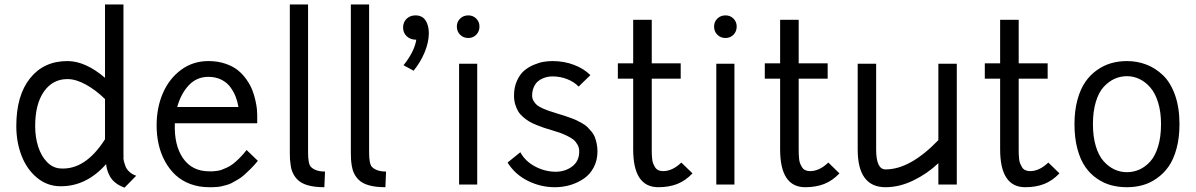

<svg xmlns="http://www.w3.org/2000/svg" viewBox="-20 -840 5443 874"><path d="M253.9 7.8Q194.8 7.3 148.4 -31Q102.1 -69.3 78.1 -131.3Q54.2 -193.4 54.2 -266.1Q54.2 -405.3 116.7 -483.6Q179.2 -562 287.1 -562Q368.7 -562 458 -485.8V-819.8H542V-131.8Q543 -130.9 542 -124.3Q541 -117.7 544.2 -105.5Q547.4 -93.3 552 -81.3Q556.6 -69.3 569.3 -57.6Q582 -45.9 600.1 -40L546.9 14.2Q522.5 5.4 505.6 -8.1Q488.8 -21.5 480.2 -37.6Q471.7 -53.7 468.3 -65.9Q464.8 -78.1 462.9 -92.8Q372.6 9.3 253.9 7.8ZM253.9 -73.2Q368.2 -64.9 458 -206.1V-389.2Q415.5 -430.7 370.4 -455.3Q325.2 -480 287.1 -480Q219.7 -480 179.9 -423.1Q140.1 -366.2 140.1 -266.1Q140.1 -215.3 153.8 -172.6Q167.5 -129.9 193.6 -102.8Q219.7 -75.7 253.9 -73.2Z M692.9 -269Q692.9 -349.6 721.4 -415.8Q750 -481.9 804.2 -522Q858.4 -562 928.7 -562Q970.7 -562 1005.4 -550.3Q1040 -538.6 1062.5 -520.5Q1085 -502.4 1102.1 -478Q1119.1 -453.6 1128.2 -430.7Q1137.2 -407.7 1142.6 -383.3Q1147.9 -358.9 1149.4 -344Q1150.9 -329.1 1150.9 -317.9V-278.8H775.9Q772 -179.2 813.2 -119.6Q854.5 -60.1 932.6 -60.1Q943.4 -60.1 947.5 -60.1Q951.7 -60.1 965.3 -61.8Q979 -63.5 988 -66.7Q997.1 -69.8 1012.5 -76.9Q1027.8 -84 1040.8 -94Q1053.7 -104 1070.3 -120.4Q1086.9 -136.7 1102.5 -157.2L1153.8 -107.9Q1137.7 -87.9 1120.8 -71.3Q1104 -54.7 1090.6 -42.7Q1077.1 -30.8 1060.8 -21.5Q1044.4 -12.2 1034.2 -6.6Q1023.9 -1 1008.3 2.9Q992.7 6.8 986.1 8.5Q979.5 10.3 965.1 11.2Q950.7 12.2 948 12.2Q945.3 12.2 932.6 12.2Q885.7 12.2 846.4 -2.4Q807.1 -17.1 779.1 -43.2Q751 -69.3 731.4 -105Q711.9 -140.6 702.4 -181.9Q692.9 -223.1 692.9 -269ZM928.7 -490.2Q876 -490.2 840.1 -452.6Q804.2 -415 786.6 -353H1065.4Q1061.5 -377 1053.2 -398.7Q1044.9 -420.4 1029.5 -442.1Q1014.2 -463.9 988 -477.1Q961.9 -490.2 928.7 -490.2Z M1299.3 -819.8H1382.3V-146Q1382.3 -93.3 1395.5 -80.1Q1416.5 -59.1 1459.5 -59.1L1456.5 12.2Q1368.7 12.2 1334.5 -22Q1322.3 -34.2 1314.5 -49.8Q1306.6 -65.4 1303.7 -84.2Q1300.8 -103 1300 -114.7Q1299.3 -126.5 1299.3 -146Z M1577.1 -819.8H1660.2V-146Q1660.2 -93.3 1673.3 -80.1Q1694.3 -59.1 1737.3 -59.1L1734.4 12.2Q1646.5 12.2 1612.3 -22Q1600.1 -34.2 1592.3 -49.8Q1584.5 -65.4 1581.5 -84.2Q1578.6 -103 1577.9 -114.7Q1577.1 -126.5 1577.1 -146Z M1814.9 -714.8Q1814.9 -738.8 1830.8 -754.4Q1846.7 -770 1871.1 -770Q1901.9 -770 1917 -747.3Q1932.1 -724.6 1932.1 -688Q1931.6 -647 1913.1 -602.1Q1894.5 -557.1 1862.8 -518.1L1816.9 -543Q1866.7 -605.5 1875 -659.2Q1848.1 -659.2 1831.5 -674.8Q1814.9 -690.4 1814.9 -714.8Z M2069.8 -549.8H2152.3V0H2069.8ZM2059.6 -719.2Q2059.6 -740.7 2074.5 -755.4Q2089.4 -770 2111.8 -770Q2133.3 -770 2147.9 -755.4Q2162.6 -740.7 2162.6 -719.2Q2162.6 -696.8 2147.9 -681.9Q2133.3 -667 2111.8 -667Q2089.4 -667 2074.5 -681.9Q2059.6 -696.8 2059.6 -719.2Z M2402.3 -404.8Q2402.3 -391.1 2409.4 -379.6Q2416.5 -368.2 2425 -361.1Q2433.6 -354 2452.1 -345.9Q2470.7 -337.9 2481.4 -334.5Q2492.2 -331.1 2516.6 -323.2Q2537.6 -316.9 2546.6 -314Q2555.7 -311 2575 -304.2Q2594.2 -297.4 2603.8 -292.7Q2613.3 -288.1 2629.2 -279.3Q2645 -270.5 2653.1 -262.5Q2661.1 -254.4 2671.6 -242.2Q2682.1 -230 2687.3 -217Q2692.4 -204.1 2696 -187.3Q2699.7 -170.4 2699.7 -150.9Q2699.7 -110.8 2683.1 -78.9Q2666.5 -46.9 2638.7 -27.6Q2610.8 -8.3 2576.9 2Q2543 12.2 2505.4 12.2Q2441.4 12.2 2382.8 -16.8Q2324.2 -45.9 2290.5 -100.1L2348.6 -147Q2370.6 -106.4 2414.6 -82.8Q2458.5 -59.1 2507.8 -58.1Q2552.7 -58.1 2584.7 -82.3Q2616.7 -106.4 2616.7 -150.9Q2616.7 -167.5 2608.9 -181.4Q2601.1 -195.3 2590.6 -204.1Q2580.1 -212.9 2561 -221.9Q2542 -231 2528.8 -235.6Q2515.6 -240.2 2492.7 -247.1Q2470.7 -253.4 2456.3 -258.3Q2441.9 -263.2 2421.9 -271.2Q2401.9 -279.3 2388.9 -287.1Q2376 -294.9 2361.6 -307.1Q2347.2 -319.3 2339.1 -332.8Q2331.1 -346.2 2325.4 -364.7Q2319.8 -383.3 2319.8 -404.8Q2319.8 -442.9 2333.3 -472.4Q2346.7 -502 2366 -518.3Q2385.3 -534.7 2410.4 -545.2Q2435.5 -555.7 2455.8 -558.8Q2476.1 -562 2494.6 -562Q2547.4 -562 2592.5 -544.9Q2637.7 -527.8 2667.5 -498L2613.8 -445.8Q2594.2 -466.8 2562.5 -479.5Q2530.8 -492.2 2494.6 -492.2Q2484.4 -492.2 2473.6 -490.2Q2462.9 -488.3 2449.7 -482.7Q2436.5 -477.1 2426.5 -467.8Q2416.5 -458.5 2409.4 -442.1Q2402.3 -425.8 2402.3 -404.8Z M2792.5 -481.9V-551.8H2862.3V-750H2946.8V-551.8H3078.6V-481.9H2946.8V-160.2Q2946.8 -147 2947 -139.4Q2947.3 -131.8 2948.5 -118.2Q2949.7 -104.5 2953.1 -96.2Q2956.5 -87.9 2961.9 -78.9Q2967.3 -69.8 2976.8 -65.4Q2986.3 -61 2998.5 -61Q3041 -61 3081.5 -100.1L3132.3 -50.8Q3100.1 -17.1 3062.5 -2.4Q3024.9 12.2 2976.6 12.2Q2862.3 12.2 2862.3 -160.2V-481.9Z M3240.7 -549.8H3323.2V0H3240.7ZM3230.5 -719.2Q3230.5 -740.7 3245.4 -755.4Q3260.3 -770 3282.7 -770Q3304.2 -770 3318.8 -755.4Q3333.5 -740.7 3333.5 -719.2Q3333.5 -696.8 3318.8 -681.9Q3304.2 -667 3282.7 -667Q3260.3 -667 3245.4 -681.9Q3230.5 -696.8 3230.5 -719.2Z M3461.4 -481.9V-551.8H3531.2V-750H3615.7V-551.8H3747.6V-481.9H3615.7V-160.2Q3615.7 -147 3616 -139.4Q3616.2 -131.8 3617.4 -118.2Q3618.7 -104.5 3622.1 -96.2Q3625.5 -87.9 3630.9 -78.9Q3636.2 -69.8 3645.8 -65.4Q3655.3 -61 3667.5 -61Q3710 -61 3750.5 -100.1L3801.3 -50.8Q3769 -17.1 3731.4 -2.4Q3693.8 12.2 3645.5 12.2Q3531.2 12.2 3531.2 -160.2V-481.9Z M4011.2 -68.8Q4123 -68.8 4251.5 -202.1V-549.8H4335.4V0H4251.5V-97.2Q4201.2 -49.3 4137.7 -18.6Q4074.2 12.2 4011.2 12.2Q3884.3 12.2 3884.3 -159.2V-549.8H3968.3V-159.2Q3968.3 -68.8 4011.2 -68.8Z M4462.9 -481.9V-551.8H4532.7V-750H4617.2V-551.8H4749V-481.9H4617.2V-160.2Q4617.2 -147 4617.4 -139.4Q4617.7 -131.8 4618.9 -118.2Q4620.1 -104.5 4623.5 -96.2Q4627 -87.9 4632.3 -78.9Q4637.7 -69.8 4647.2 -65.4Q4656.7 -61 4668.9 -61Q4711.4 -61 4752 -100.1L4802.7 -50.8Q4770.5 -17.1 4732.9 -2.4Q4695.3 12.2 4647 12.2Q4532.7 12.2 4532.7 -160.2V-481.9Z M4871.1 -274.9Q4871.1 -335.9 4884.5 -385.3Q4897.9 -434.6 4920.4 -467Q4942.9 -499.5 4973.9 -521.2Q5004.9 -543 5038.8 -552.5Q5072.8 -562 5109.9 -562Q5156.7 -562 5198.2 -546.1Q5239.7 -530.3 5274.2 -497.3Q5308.6 -464.4 5328.9 -407.2Q5349.1 -350.1 5349.1 -274.9Q5349.1 -213.4 5335.7 -163.8Q5322.3 -114.3 5299.6 -82Q5276.9 -49.8 5245.8 -28.1Q5214.8 -6.3 5181.2 2.9Q5147.5 12.2 5109.9 12.2Q5072.3 12.2 5038.8 3.4Q5005.4 -5.4 4974.1 -26.6Q4942.9 -47.9 4920.4 -80.1Q4897.9 -112.3 4884.5 -162.1Q4871.1 -211.9 4871.1 -274.9ZM5265.1 -274.9Q5265.1 -330.6 5251.7 -373.8Q5238.3 -417 5215.8 -442.4Q5193.4 -467.8 5166.5 -480.5Q5139.6 -493.2 5109.9 -493.2Q5080.1 -493.2 5053.5 -481.2Q5026.9 -469.2 5004.2 -444.6Q4981.4 -419.9 4968.3 -376.2Q4955.1 -332.5 4955.1 -274.9Q4955.1 -217.8 4968.3 -174.3Q4981.4 -130.9 5004.2 -105.7Q5026.9 -80.6 5053.5 -68.4Q5080.1 -56.2 5109.9 -56.2Q5139.6 -56.2 5166.5 -68.1Q5193.4 -80.1 5215.8 -104.7Q5238.3 -129.4 5251.7 -173.1Q5265.1 -216.8 5265.1 -274.9Z"/></svg>

Font: Junction Regular
Style: Regular
Weight: 500
Designer: Caroline Hadilaksono
Foundry: Caroline Hadilaksono
Version: Version 1.056